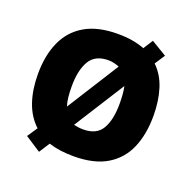

<svg xmlns="http://www.w3.org/2000/svg" viewBox="-140 -894 1077 1084"><g transform="rotate(20 398.5 -351.5)"><path d="M745 -358Q745 -247 709.5 -164.5Q674 -82 597.5 -36Q521 10 398 10Q313 10 248 -11L207 53L113 -8L154 -69Q101 -118 76 -191.5Q51 -265 51 -359Q51 -470 88 -552.5Q125 -635 202 -680Q279 -725 399 -725Q494 -725 560 -698L597 -756L690 -700L650 -639Q700 -591 722.5 -519Q745 -447 745 -358ZM254 -358Q254 -324 257 -294.5Q260 -265 268 -241L465 -553Q451 -559 434 -563Q417 -567 399 -567Q320 -567 287 -511Q254 -455 254 -358ZM542 -358Q542 -419 533 -461L341 -158Q353 -155 367.5 -153Q382 -151 398 -151Q478 -151 510 -206Q542 -261 542 -358Z"/></g></svg>

Font: Noto Sans Gujarati UI Black
Style: Regular
Weight: 900
Designer: Jelle Bosma - Monotype Design Team, Universal Thirst
Foundry: Monotype Imaging Inc.
Version: Version 2.106; ttfautohint (v1.8.4.7-5d5b)